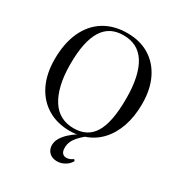

<svg xmlns="http://www.w3.org/2000/svg" viewBox="-219 -888 1190 1269"><g transform="rotate(30 376.5 -253.5)"><path d="M404 230Q376 230 357.5 219.5Q339 209 329.5 191.5Q320 174 320 153Q320 125 335.5 99Q351 73 376 50Q401 27 429 9Q416 12 402.5 13Q389 14 375 14Q277 14 204 -30.5Q131 -75 91.5 -156Q52 -237 52 -348Q52 -469 92 -556.5Q132 -644 206.5 -690.5Q281 -737 384 -737Q481 -737 552 -693.5Q623 -650 662 -570Q701 -490 701 -380Q701 -283 674.5 -206.5Q648 -130 599 -78Q550 -26 481 -3Q456 18 438 38.5Q420 59 411 80.5Q402 102 402 125Q402 154 413.5 166.5Q425 179 444 179Q457 179 469.5 174Q482 169 494 160L503 171Q489 194 471.5 206.5Q454 219 437 224.5Q420 230 404 230ZM388 -14Q440 -14 478.5 -34Q517 -54 542 -95Q567 -136 579.5 -201.5Q592 -267 592 -358Q592 -448 577 -515Q562 -582 534 -625.5Q506 -669 464.5 -690.5Q423 -712 369 -712Q317 -712 278 -692.5Q239 -673 212 -631Q185 -589 171.5 -524.5Q158 -460 158 -371Q158 -282 174 -215.5Q190 -149 219.5 -103.5Q249 -58 291.5 -36Q334 -14 388 -14Z"/></g></svg>

Font: Literata 60pt
Style: Regular
Weight: 400
Designer: Latin by Veronika Burian and Jose Scaglione. Greek by Irene Vlachou. Cyrillic by Vera Evstafieva.
Foundry: TypeTogether
Version: Version 3.002